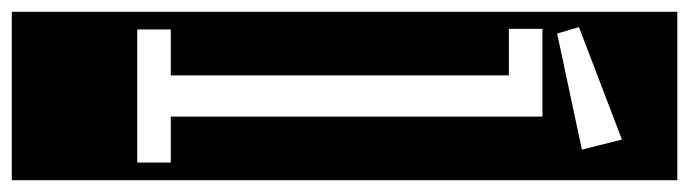

<svg xmlns="http://www.w3.org/2000/svg" viewBox="-454 -515 1170 326"><g transform="rotate(90 131.0 -352.0)"><path d="M222 -755 205 -823 14 -750 25 -713ZM244 0V-57H166V-688H17V-631H96V-57H18V0ZM-12 -917H274V213H-12Z"/></g></svg>

Font: Zilla Slab Regular Highlight
Style: Regular
Weight: 410
Designer: Typotheque Type Foundry
Foundry: Typotheque type foundry
Version: Version 1.0; 2017